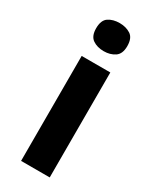

<svg xmlns="http://www.w3.org/2000/svg" viewBox="-197 -813 699 865"><g transform="rotate(30 152.5 -380.0)"><path d="M227 -546V0H78V-546ZM153 -760Q186 -760 210 -744.5Q234 -729 234 -686.8Q234 -646 210 -630Q186 -614 153 -614Q118.7 -614 95.4 -630Q72 -646 72 -686.8Q72 -729 95.4 -744.5Q118.7 -760 153 -760Z"/></g></svg>

Font: Noto Sans Cham
Style: Regular
Weight: 400
Designer: Monotype Design Team
Foundry: Monotype Imaging Inc.
Version: Version 2.002